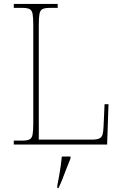

<svg xmlns="http://www.w3.org/2000/svg" viewBox="-20 -734 623 975"><path d="M50 0V-20H93Q118 -20 130 -26Q142 -32 145.5 -51Q149 -70 149 -108V-606Q149 -645 145.5 -663.5Q142 -682 130 -688Q118 -694 93 -694H50V-714H273V-694H233Q208 -694 196 -688Q184 -682 180.5 -663.5Q177 -645 177 -606V-25H446Q472 -25 484.5 -31Q497 -37 501 -52Q505 -67 506 -94L511 -205H531L524 0ZM271 208Q276 183 280.5 157.5Q285 132 288.5 107.5Q292 83 294 61H338V71Q329 92 318.5 119.5Q308 147 297.5 174Q287 201 277 221H271Z"/></svg>

Font: Noto Serif Khmer Thin
Style: Regular
Weight: 250
Version: Version 2.003